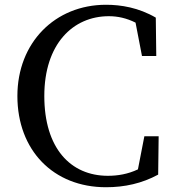

<svg xmlns="http://www.w3.org/2000/svg" viewBox="-20 -770 732 806"><path d="M586 -198 559 -59C517 -39 474 -32 433 -32C276 -32 166 -148 166 -367C166 -585 286 -702 437 -702C474 -702 511 -694 549 -675L576 -535H636L634 -696C562 -738 488 -750 425 -750C211 -750 53 -591 53 -367C53 -139 204 16 425 16C503 16 576 0 644 -37L646 -198Z"/></svg>

Font: Noto Serif CJK JP Medium
Style: Regular
Weight: 500
Designer: Ryoko NISHIZUKA 西塚涼子 (kana & ideographs); Frank Grießhammer (Latin, Greek & Cyrillic); Wenlong ZHANG 张文龙 (bopomofo); San
Foundry: Adobe Systems Incorporated
Version: Version 1.000;PS 1;hotconv 16.6.53;makeotf.lib2.5.65590